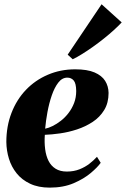

<svg xmlns="http://www.w3.org/2000/svg" viewBox="-20 -846 576 878"><path d="M440.5 -101.5Q426.5 -81.5 395.2 -55Q364 -28.5 316.8 -8.2Q269.5 12 207.5 12Q155.5 12 117.8 -5.8Q80 -23.5 56 -53.5Q32 -83.5 20.8 -120.5Q9.5 -157.5 9 -196.5Q9 -268.5 32.5 -329.5Q56 -390.5 98.5 -435Q141 -479.5 198.8 -504.2Q256.5 -529 324 -529Q379 -529 412.2 -514.8Q445.5 -500.5 460.8 -476.2Q476 -452 476.5 -421Q476.5 -375.5 456.5 -342.8Q436.5 -310 403.8 -288.5Q371 -267 332.2 -254.2Q293.5 -241.5 254.5 -236Q215.5 -230.5 185 -229.5Q182.5 -194.5 186.5 -163.8Q190.5 -133 202 -110.2Q213.5 -87.5 234.2 -74.5Q255 -61.5 285.5 -61.5Q317.5 -61.5 343.5 -71.8Q369.5 -82 389.5 -97.8Q409.5 -113.5 423.5 -129ZM288 -491Q264 -491 246.5 -468.2Q229 -445.5 216.8 -409.8Q204.5 -374 197 -333.5Q189.5 -293 186.5 -257.5Q202 -260.5 220.8 -269.8Q239.5 -279 258.5 -293.8Q277.5 -308.5 293.2 -329Q309 -349.5 318.8 -374.8Q328.5 -400 328.5 -430Q328 -465.5 316.8 -478.2Q305.5 -491 288 -491ZM289.5 -596 444.5 -826.5 536.5 -743.5Q522 -728 501 -708.8Q480 -689.5 455.2 -669.8Q430.5 -650 404.8 -631.8Q379 -613.5 355.2 -598.8Q331.5 -584 312.5 -575Z"/></svg>

Font: Merriweather 120pt Black
Style: Italic
Weight: 900
Italic angle: -7.8°
Version: Version 2.101